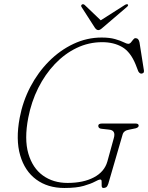

<svg xmlns="http://www.w3.org/2000/svg" viewBox="-20 -896 718 931"><path d="M473 -714Q511.5 -714 537.8 -706.5Q564 -699 579.5 -691.2Q595 -683.5 601.5 -683.5Q609 -683.5 614.8 -690.2Q620.5 -697 625.8 -704Q631 -711 637 -711Q652.5 -711 656.5 -690L678 -553.5Q679 -546 674.8 -542.5Q670.5 -539 665 -539Q660 -539 655.8 -543.2Q651.5 -547.5 650 -551.5L638 -582.5Q613 -644.5 572.2 -668Q531.5 -691.5 475.5 -691.5Q410 -691.5 351.8 -663.5Q293.5 -635.5 246 -585.5Q198.5 -535.5 165.2 -469Q132 -402.5 117 -325Q97 -221.5 117.5 -151.2Q138 -81 188 -45Q238 -9 307.5 -9Q384 -9 435 -35.8Q486 -62.5 500.5 -112.5L531.5 -225Q543.5 -264.5 508.5 -267.5L472.5 -271.5Q456.5 -273 456.5 -286Q456.5 -297 475 -297H637.5Q653 -297 652.5 -285.5Q650.5 -275 629 -272L607 -267.5Q579.5 -263 574.5 -243.5L505 -4.5Q501 7.5 495.5 11.5Q490 15.5 481.5 15.5Q473.5 15.5 473 5.2Q472.5 -5 472.8 -15.2Q473 -25.5 466.5 -25.5Q458.5 -25.5 440 -15.2Q421.5 -5 386.2 5.2Q351 15.5 292 15.5Q211.5 15.5 155.8 -25.5Q100 -66.5 77.8 -143Q55.5 -219.5 75.5 -325Q90.5 -404.5 127.2 -474.8Q164 -545 217.5 -598.8Q271 -652.5 336.2 -683.2Q401.5 -714 473 -714ZM477.5 -761.5Q465 -750 457 -750Q448 -750 440 -761.5L375.5 -862Q370.5 -869.5 378 -874.5Q384 -877.5 390.5 -872L468.5 -797.5L585.5 -872Q595 -877.5 599.5 -874.5Q604.5 -870 595 -862Z"/></svg>

Font: Fraunces 9pt S050 Thin
Style: Italic
Weight: 100
Italic angle: -16°
Version: Version 1.000; ttfautohint (v1.8.3)